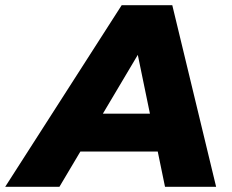

<svg xmlns="http://www.w3.org/2000/svg" viewBox="-88 -720 894 740"><path d="M-68 0 381 -700H576L745 0H548L423 -606H501L141 0ZM128 -136 208 -282H550L572 -136Z"/></svg>

Font: Montserrat Thin ExtraBold
Style: Italic
Weight: 800
Italic angle: -11.3°
Version: Version 9.000